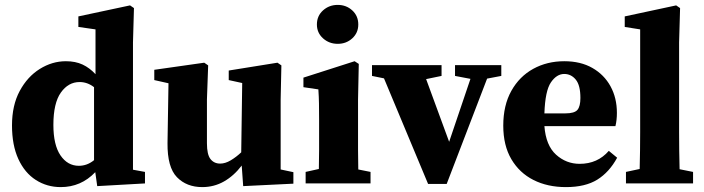

<svg xmlns="http://www.w3.org/2000/svg" viewBox="-20 -749 2873 784"><path d="M198 -239Q198 -157 227 -114.5Q256 -72 302 -72Q336 -72 364 -95V-393Q337 -414 305 -414Q259 -414 228.5 -371Q198 -328 198 -239ZM377 11 369 -46Q311 15 228 15Q172 15 126.5 -14Q81 -43 55 -99.5Q29 -156 29 -237Q29 -319 60.5 -377.5Q92 -436 142.5 -467.5Q193 -499 249 -499Q288 -499 317 -485.5Q346 -472 370 -446V-629L300 -639V-682L511 -727L527 -716L523 -576V-56L572 -47V0Z M973 11 967 -73Q935 -31 894.5 -8Q854 15 806 15Q742 15 702.5 -25.5Q663 -66 664 -165L668 -409L610 -422V-464L814 -493L830 -482L825 -343V-164Q825 -118 839.5 -99.5Q854 -81 879 -81Q900 -81 922.5 -94.5Q945 -108 965 -127L969 -410L914 -422V-461L1113 -493L1129 -482L1126 -343V-57L1178 -46V1Z M1228 0V-47L1282 -59Q1283 -95 1283 -137Q1283 -179 1283 -210V-258Q1283 -299 1282.5 -326.5Q1282 -354 1280 -384L1219 -393V-432L1428 -499L1445 -488L1442 -343V-210Q1442 -179 1442 -136.5Q1442 -94 1443 -57L1493 -47V0ZM1359 -570Q1324 -570 1299 -592.5Q1274 -615 1274 -649Q1274 -684 1299 -706.5Q1324 -729 1359 -729Q1394 -729 1418.5 -706.5Q1443 -684 1443 -649Q1443 -615 1418.5 -592.5Q1394 -570 1359 -570Z M1838 -439V-483H2027V-439L1969 -428L1804 2H1728L1548 -429L1499 -439V-483H1783V-439L1720 -426L1814 -170L1901 -427Z M2284 -447Q2253 -447 2229.5 -412.5Q2206 -378 2203 -286H2288Q2326 -286 2338 -300.5Q2350 -315 2350 -349Q2350 -401 2331 -424Q2312 -447 2284 -447ZM2291 15Q2216 15 2158.5 -14Q2101 -43 2068 -99Q2035 -155 2035 -236Q2035 -319 2068 -378Q2101 -437 2157.5 -468Q2214 -499 2284 -499Q2351 -499 2399 -471.5Q2447 -444 2473 -396.5Q2499 -349 2499 -288Q2499 -258 2493 -234H2203Q2209 -155 2250.5 -117.5Q2292 -80 2347 -80Q2420 -80 2466 -133L2500 -105Q2468 -46 2419 -15.5Q2370 15 2291 15Z M2536 0V-47L2592 -59Q2593 -97 2593.5 -135Q2594 -173 2594 -210V-629L2531 -639V-682L2741 -727L2757 -716L2753 -576V-210Q2753 -172 2753.5 -134Q2754 -96 2755 -58L2810 -47V0Z"/></svg>

Font: Source Serif 4
Style: Bold
Weight: 700
Designer: Frank Grießhammer
Foundry: Adobe
Version: Version 4.005;hotconv 1.1.0;makeotfexe 2.6.0